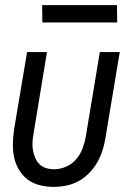

<svg xmlns="http://www.w3.org/2000/svg" viewBox="-20 -724 515 752"><path d="M191 8Q163 8 136.5 1.5Q110 -5 89.5 -20Q69 -35 55 -58Q41 -81 35.5 -107Q30 -133 30.5 -160.5Q31 -188 35 -216L86 -520H164L112 -205Q109 -188 107.5 -171.5Q106 -155 108.5 -139Q111 -123 117 -108Q123 -93 133.5 -82Q144 -71 159.5 -66Q175 -61 192 -61Q215 -61 238.5 -71Q262 -81 278.5 -100.5Q295 -120 303.5 -143Q312 -166 316 -189L371 -520H449L392 -178Q388 -154 380 -130.5Q372 -107 359 -85Q346 -63 327.5 -44.5Q309 -26 286.5 -14Q264 -2 239 3Q214 8 191 8ZM146 -636 145 -704H438L439 -636Z"/></svg>

Font: Iosevka QP
Style: Italic
Weight: 400
Italic angle: -9°
Designer: Belleve Invis
Foundry: Belleve Invis
Version: Version 20.0.0; ttfautohint (v1.8.4)